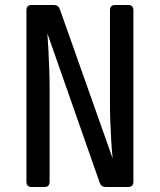

<svg xmlns="http://www.w3.org/2000/svg" viewBox="-20 -750 640 770"><path d="M107 0Q86 0 86 -21V-709Q86 -730 107 -730H196Q214 -730 220 -713L432 -114Q429 -140 426.5 -178.5Q424 -217 422.5 -258.5Q421 -300 421 -337V-709Q421 -730 442 -730H493Q515 -730 515 -709V-21Q515 0 493 0H404Q386 0 380 -17L170 -616Q172 -590 174 -552.5Q176 -515 177.5 -474Q179 -433 179 -397V-21Q179 0 158 0Z"/></svg>

Font: Pitagon Sans Mono Medium
Style: Regular
Weight: 500
Monospace: yes
Designer: Travis Tran
Foundry: Pitagon
Version: Version 1.001; ttfautohint (v1.8.4.7-5d5b);gftools[0.9.26]